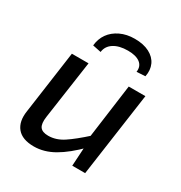

<svg xmlns="http://www.w3.org/2000/svg" viewBox="-170 -834 912 968"><g transform="rotate(30 285.5 -349.5)"><path d="M195 -488 146 -148Q140 -106 153 -88Q166 -70 201 -70Q246 -70 288.5 -98Q331 -126 393 -182L404 -119Q339 -53 281.5 -20Q224 13 165 13Q97 13 67 -23.5Q37 -60 47 -124L98 -488ZM526 -488 457 0H382L390 -134L383 -148L429 -488ZM219 -568 170 -578Q174 -618 195 -647.5Q216 -677 252.5 -694.5Q289 -712 336 -712Q387 -712 421.5 -694Q456 -676 470 -645Q484 -614 476 -575L426 -572Q431 -606 407 -624.5Q383 -643 336 -643Q285 -643 254 -623Q223 -603 219 -568Z"/></g></svg>

Font: Exo 2 Medium
Style: Italic
Weight: 500
Italic angle: -8°
Designer: Natanael Gama
Foundry: Natanael Gama
Version: Version 2.010